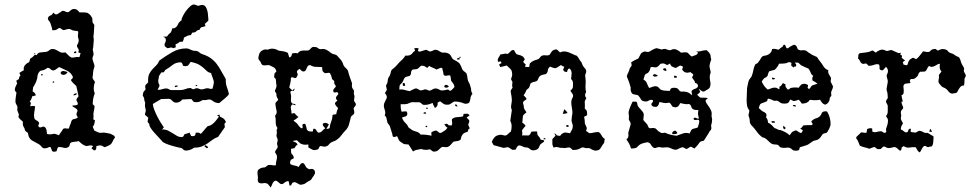

<svg xmlns="http://www.w3.org/2000/svg" viewBox="-20 -672 4336 853"><path d="M284 -618Q290 -623 296.5 -628Q303 -633 311 -632Q318 -632 323.5 -627.5Q329 -623 333 -617Q342 -617 350.5 -617Q359 -617 368 -615Q380 -609 386 -598Q391 -592 390.5 -585Q390 -578 392 -571Q394 -569 395.5 -566.5Q397 -564 399 -561Q398 -548 397.5 -535Q397 -522 395 -509Q397 -501 396.5 -492Q396 -483 395 -474Q395 -462 392 -452Q393 -445 395 -438Q397 -431 394 -424Q390 -417 391 -410.5Q392 -404 394.5 -397.5Q397 -391 399 -384Q401 -377 398 -370Q394 -360 393.5 -349Q393 -338 391 -327Q392 -322 395.5 -317.5Q399 -313 402 -308Q397 -296 396.5 -282.5Q396 -269 401 -257Q396 -245 394 -233Q392 -221 392 -209Q394 -207 396 -205Q398 -203 400 -201Q400 -192 398 -184Q396 -176 395 -167Q395 -160 395.5 -154.5Q396 -149 394 -142Q396 -141 398 -140Q400 -139 402 -137Q401 -129 399 -121.5Q397 -114 392 -109Q395 -100 399 -92Q407 -89 414 -85Q421 -81 429 -82Q440 -84 449.5 -82Q459 -80 470 -78Q475 -75 482 -72Q489 -69 491 -61Q484 -53 479.5 -42Q475 -31 464 -26Q454 -21 445 -18Q440 -20 434.5 -23.5Q429 -27 423 -26Q418 -25 415 -24.5Q412 -24 408 -23Q409 -18 407 -10.5Q405 -3 397 -4Q394 -6 392 -8.5Q390 -11 386 -13Q388 -16 390 -18.5Q392 -21 394 -23Q386 -27 379.5 -26Q373 -25 365 -23Q354 -25 345.5 -31.5Q337 -38 330 -45Q322 -43 314.5 -42.5Q307 -42 299 -40Q291 -38 290 -29.5Q289 -21 281 -17Q271 -13 261.5 -16Q252 -19 241 -19Q236 -17 234.5 -11Q233 -5 231 0Q226 2 219 2Q212 2 210 -5Q208 -9 206.5 -14.5Q205 -20 199 -19Q191 -14 180.5 -13Q170 -12 164 -21Q159 -28 151.5 -32Q144 -36 136.5 -40Q129 -44 121.5 -48.5Q114 -53 110 -61Q107 -66 106 -71.5Q105 -77 104 -82Q89 -89 89 -102Q79 -114 82 -131Q77 -136 72 -140Q67 -144 63 -150Q61 -154 63 -158Q65 -162 63 -166Q61 -171 58.5 -177Q56 -183 57 -189Q59 -197 55 -203.5Q51 -210 49 -216Q48 -226 49.5 -235.5Q51 -245 52 -254Q55 -260 50 -264.5Q45 -269 46 -276Q47 -283 50 -289Q53 -295 56 -301Q54 -310 52 -313Q59 -317 64 -321Q64 -330 71 -337Q69 -340 68 -343Q67 -346 66 -348Q71 -352 76 -354.5Q81 -357 86 -360Q83 -373 91 -382.5Q99 -392 110 -396Q111 -401 112 -404Q113 -407 114 -411Q126 -418 135 -429Q137 -428 139 -428Q141 -428 143 -427Q148 -438 159 -439Q170 -440 179 -441Q190 -441 198.5 -448.5Q207 -456 218 -454Q225 -453 232 -449Q239 -445 246 -441Q251 -438 258 -438Q265 -438 271 -439Q278 -432 284 -426Q290 -420 298 -416Q307 -416 315.5 -418Q324 -420 333 -418Q335 -423 335.5 -427Q336 -431 338 -436Q332 -437 327 -440Q332 -447 329 -453Q326 -459 322 -465Q321 -471 325 -476.5Q329 -482 329 -487Q331 -494 328.5 -500Q326 -506 326 -513Q326 -518 327 -523Q328 -528 327 -533Q319 -535 311 -535.5Q303 -536 297 -540Q289 -545 280 -542.5Q271 -540 263 -538Q256 -540 250.5 -545Q245 -550 238 -545Q233 -540 226 -538.5Q219 -537 212 -538Q212 -546 209 -553.5Q206 -561 204 -569Q202 -575 197 -580Q192 -585 193 -593Q197 -601 205 -603.5Q213 -606 216 -616Q220 -613 224.5 -609.5Q229 -606 236 -610Q241 -613 246.5 -616.5Q252 -620 257 -624Q265 -624 271 -620.5Q277 -617 284 -618ZM218 -359Q210 -359 205 -364.5Q200 -370 192 -371Q186 -367 180 -363.5Q174 -360 167 -359Q159 -359 153.5 -351.5Q148 -344 147 -337Q146 -322 140.5 -309Q135 -296 127 -284Q126 -279 126 -275Q126 -271 125 -266Q130 -263 134 -259Q138 -255 139 -248Q135 -247 131 -246Q127 -245 123 -244Q120 -230 112 -221Q118 -217 117 -211.5Q116 -206 114 -200Q120 -201 125.5 -201.5Q131 -202 136 -199Q135 -187 132.5 -174.5Q130 -162 132 -149Q134 -141 141.5 -137.5Q149 -134 153 -128Q155 -123 151.5 -118Q148 -113 153 -108Q158 -104 165 -107.5Q172 -111 178 -108Q185 -103 186.5 -94Q188 -85 189 -77Q196 -75 202 -75Q208 -75 216 -77Q222 -79 228.5 -76Q235 -73 242 -71Q246 -79 251 -85Q256 -91 260 -99Q266 -103 273 -101.5Q280 -100 286 -101Q288 -109 291.5 -117Q295 -125 297 -133Q300 -142 309 -143Q318 -144 326 -150Q324 -154 321.5 -158Q319 -162 320 -167Q321 -172 323.5 -177Q326 -182 321 -187Q316 -192 310.5 -194.5Q305 -197 300 -202Q306 -204 313.5 -204Q321 -204 326 -209Q326 -214 323.5 -218.5Q321 -223 319 -228Q321 -235 329 -244Q327 -256 324 -267.5Q321 -279 319 -290Q312 -296 306 -302Q300 -308 295 -316Q297 -320 300.5 -322.5Q304 -325 304 -330Q296 -349 278.5 -357.5Q261 -366 243 -374Q237 -371 231.5 -366Q226 -361 218 -359ZM310 -441Q312 -444 315.5 -444Q319 -444 319 -440Q319 -435 312.5 -435.5Q306 -436 310 -441ZM132 -435Q135 -437 136 -435.5Q137 -434 136 -432.5Q135 -431 134 -431Q133 -431 132 -435ZM249 -349Q254 -358 263 -356.5Q272 -355 280 -352Q278 -347 273.5 -343.5Q269 -340 264 -339.5Q259 -339 254.5 -341Q250 -343 249 -349ZM163 -342Q172 -345 169 -337Q160 -336 163 -342ZM215 -310Q223 -312 220 -305Q211 -303 215 -310ZM306 -248Q307 -254 311.5 -255.5Q316 -257 321 -258Q321 -251 316 -250Q311 -249 306 -248Z M808 -457Q816 -457 826.5 -451.5Q837 -446 849 -446Q858 -446 865 -439.5Q872 -433 880 -431Q902 -424 917 -413Q932 -402 943 -387.5Q954 -373 963 -356Q972 -339 983 -321V-314Q983 -298 988.5 -283.5Q994 -269 997 -254Q995 -250 989.5 -244.5Q984 -239 977.5 -233.5Q971 -228 964 -222.5Q957 -217 954 -214Q938 -214 927.5 -222Q917 -230 912 -230Q904 -230 897 -228Q890 -226 882 -228Q872 -223 867 -220.5Q862 -218 850 -218L841 -219L830 -232Q820 -232 810 -231Q800 -230 790 -230Q779 -216 763 -216Q752 -216 745 -224.5Q738 -233 730 -233L696 -232L659 -210Q660 -198 665.5 -184Q671 -170 678 -156Q685 -142 693 -129Q701 -116 708 -106L700 -97Q716 -97 727 -91.5Q738 -86 747.5 -80Q757 -74 766 -68.5Q775 -63 788 -63Q793 -63 795.5 -67.5Q798 -72 800 -76Q806 -77 811.5 -79Q817 -81 822 -83L829 -68L834 -67Q843 -67 846 -70Q849 -73 849 -82L856 -83Q866 -83 872 -77Q880 -85 887.5 -94.5Q895 -104 903 -112Q910 -112 917.5 -116.5Q925 -121 931.5 -127.5Q938 -134 943.5 -141.5Q949 -149 953 -154L944 -159L955 -163L957 -154Q968 -149 973.5 -145Q979 -141 984 -130L977 -122L979 -107L949 -64Q933 -58 922 -49.5Q911 -41 900 -33.5Q889 -26 875.5 -21Q862 -16 843 -16Q834 -10 825 -6.5Q816 -3 805 -3Q800 -3 795.5 -7Q791 -11 787 -14Q781 -15 768 -18Q755 -21 740.5 -25.5Q726 -30 714.5 -35Q703 -40 700 -45Q694 -52 684.5 -62Q675 -72 666 -82Q657 -92 650 -102.5Q643 -113 643 -122L637 -128Q635 -133 636.5 -138.5Q638 -144 639 -149L624 -162Q624 -167 625.5 -171.5Q627 -176 628 -181Q626 -190 624.5 -197.5Q623 -205 625 -215Q620 -227 620 -237L614 -248L617 -263L627 -275Q626 -279 625.5 -282Q625 -285 625 -289Q625 -294 630 -298Q635 -302 638 -306V-316Q638 -334 643.5 -344.5Q649 -355 656.5 -363.5Q664 -372 673 -380.5Q682 -389 688 -403Q714 -422 744 -439.5Q774 -457 808 -457ZM827 -397Q822 -390 818 -384Q814 -378 804 -378Q799 -378 793 -380Q792 -385 789.5 -390Q787 -395 781 -395Q761 -395 745.5 -382.5Q730 -370 714 -361L708 -351L696 -350Q694 -346 691.5 -342Q689 -338 686 -334Q686 -328 684.5 -322.5Q683 -317 683 -311Q683 -306 685 -301.5Q687 -297 689 -292Q687 -287 685 -282.5Q683 -278 680 -274L685 -273Q693 -273 701.5 -276Q710 -279 718 -279Q726 -279 730.5 -275.5Q735 -272 740 -272H783Q793 -272 804 -276.5Q815 -281 826 -281L839 -275Q843 -277 847 -278.5Q851 -280 855 -280Q860 -280 864.5 -277.5Q869 -275 875 -275Q882 -275 886 -276.5Q890 -278 893.5 -279Q897 -280 901.5 -280Q906 -280 916 -277L924 -278Q926 -286 928 -293.5Q930 -301 930 -309Q930 -310 928.5 -315.5Q927 -321 924.5 -327.5Q922 -334 920 -339.5Q918 -345 918 -347Q906 -350 899.5 -356Q893 -362 885 -369.5Q877 -377 864.5 -384.5Q852 -392 827 -397ZM888 -22 893 -27Q897 -25 900.5 -22.5Q904 -20 904 -15L898 -14ZM757 -285V-291L763 -292L771 -291Q770 -288 766 -286.5Q762 -285 759 -285ZM848 -292 853 -295 857 -294Q856 -291 851 -289ZM906 -582Q903 -577 898.5 -573.5Q894 -570 890 -566L893 -556Q882 -552 876.5 -551.5Q871 -551 866 -539Q857 -539 852 -533Q847 -527 834 -527L828 -516Q819 -516 812 -512.5Q805 -509 797 -505Q797 -500 795.5 -496Q794 -492 792 -487L778 -486Q769 -477 760 -476L761 -462L750 -458Q744 -461 741 -461Q738 -461 736 -460.5Q734 -460 731.5 -459Q729 -458 724 -458Q720 -460 715.5 -463.5Q711 -467 711 -472Q711 -478 714 -483Q717 -488 717 -494Q717 -500 713.5 -503.5Q710 -507 705 -510L713 -509L722 -510Q728 -520 739 -528Q741 -533 743 -537.5Q745 -542 746 -547L752 -546Q765 -550 770 -562.5Q775 -575 786 -581Q786 -588 792 -600Q798 -612 806.5 -623.5Q815 -635 824.5 -643.5Q834 -652 841 -652Q846 -652 851 -649.5Q856 -647 861 -646Q871 -650 878 -650Q888 -650 893.5 -642Q899 -634 901.5 -623Q904 -612 904.5 -600.5Q905 -589 906 -582Z M1353 -449Q1358 -454 1363.5 -459.5Q1369 -465 1377 -463Q1386 -464 1393 -458Q1400 -452 1409 -454Q1420 -456 1430.5 -450.5Q1441 -445 1449 -438Q1456 -432 1465.5 -430.5Q1475 -429 1481 -421Q1487 -414 1493.5 -407Q1500 -400 1504 -389Q1506 -379 1513.5 -372.5Q1521 -366 1526 -358Q1529 -344 1534 -330Q1539 -316 1544 -302Q1543 -294 1543.5 -287.5Q1544 -281 1549 -275Q1554 -270 1552.5 -263.5Q1551 -257 1553 -252Q1556 -245 1554.5 -238.5Q1553 -232 1553 -225Q1554 -221 1556.5 -218Q1559 -215 1561 -211Q1562 -205 1557.5 -200Q1553 -195 1551 -190Q1552 -184 1553.5 -178.5Q1555 -173 1553 -167Q1551 -163 1546 -160Q1541 -157 1539 -152Q1535 -138 1531.5 -123Q1528 -108 1519 -97Q1507 -85 1497 -71.5Q1487 -58 1473 -49Q1466 -45 1459.5 -43Q1453 -41 1447 -36Q1443 -33 1440 -28.5Q1437 -24 1431 -23Q1425 -19 1417.5 -21Q1410 -23 1402 -23Q1398 -19 1396 -13Q1394 -7 1386 -7Q1376 -3 1367 -7.5Q1358 -12 1350 -17V-30Q1344 -29 1337 -29Q1330 -29 1323 -31Q1315 -33 1310 -38.5Q1305 -44 1299 -49Q1294 -48 1289.5 -47.5Q1285 -47 1280 -45Q1286 -43 1292.5 -40Q1299 -37 1302 -30Q1292 -23 1289 -14Q1285 -13 1281.5 -12.5Q1278 -12 1273 -11Q1273 -6 1273 -0.5Q1273 5 1275 11Q1286 20 1285 31Q1282 33 1279 34.5Q1276 36 1272 38Q1270 43 1269 47.5Q1268 52 1270 57Q1278 62 1288.5 63.5Q1299 65 1307 70Q1310 64 1315 57.5Q1320 51 1328 53Q1333 57 1335.5 62.5Q1338 68 1342 73Q1346 76 1350.5 78.5Q1355 81 1361 79Q1367 77 1373 81Q1379 85 1379 92Q1381 97 1378 101.5Q1375 106 1373 110Q1368 116 1364.5 122.5Q1361 129 1353 132Q1345 136 1338 141.5Q1331 147 1321 148Q1315 150 1310.5 147.5Q1306 145 1301.5 142.5Q1297 140 1292.5 138Q1288 136 1282 139Q1278 140 1276.5 144Q1275 148 1273 152H1266Q1265 147 1264.5 143Q1264 139 1263 134Q1258 132 1254 133.5Q1250 135 1246.5 137.5Q1243 140 1239.5 143Q1236 146 1232 146Q1227 146 1224 143.5Q1221 141 1217.5 138Q1214 135 1210.5 132.5Q1207 130 1202 131Q1193 136 1190 145Q1187 154 1182 161Q1178 156 1175 151.5Q1172 147 1168 144Q1159 140 1149 142Q1139 144 1130 140Q1125 135 1125 129Q1125 123 1126 117Q1125 109 1124 100.5Q1123 92 1126 84Q1138 72 1153 72Q1159 72 1164 66.5Q1169 61 1175 61Q1183 60 1190.5 62Q1198 64 1206 62Q1205 56 1206.5 49Q1208 42 1209.5 35.5Q1211 29 1210.5 22.5Q1210 16 1205 10Q1201 5 1202.5 1Q1204 -3 1207 -7Q1210 -11 1212.5 -15Q1215 -19 1213 -24Q1211 -29 1211 -34Q1211 -39 1213 -44Q1215 -52 1211 -59.5Q1207 -67 1209 -75Q1211 -82 1209.5 -89Q1208 -96 1213 -103Q1204 -115 1205 -129.5Q1206 -144 1202 -158Q1212 -168 1208.5 -181Q1205 -194 1204 -206Q1202 -213 1206.5 -218Q1211 -223 1216 -228Q1214 -234 1211 -239Q1208 -244 1208 -251Q1209 -256 1206 -259.5Q1203 -263 1201 -268Q1204 -275 1207 -283Q1210 -291 1207 -300Q1206 -307 1206 -315Q1206 -323 1198 -328Q1198 -333 1198.5 -337Q1199 -341 1200 -346Q1202 -349 1205.5 -351.5Q1209 -354 1207 -358Q1204 -369 1194 -374Q1184 -379 1175 -383Q1166 -382 1155 -381.5Q1144 -381 1140 -391Q1138 -398 1132.5 -403.5Q1127 -409 1128 -417Q1129 -422 1130.5 -428.5Q1132 -435 1136 -440Q1141 -447 1150.5 -450.5Q1160 -454 1169 -451Q1181 -457 1194 -455.5Q1207 -454 1218 -447Q1229 -446 1239.5 -444Q1250 -442 1259 -437Q1261 -432 1262 -427Q1263 -422 1265 -417Q1272 -418 1274.5 -423.5Q1277 -429 1277 -434Q1289 -438 1303 -435Q1307 -442 1313 -444.5Q1319 -447 1326 -447.5Q1333 -448 1340 -447.5Q1347 -447 1353 -449ZM1338 -359Q1331 -352 1323.5 -355.5Q1316 -359 1312 -366Q1307 -364 1303.5 -361Q1300 -358 1299 -353Q1300 -350 1301 -346.5Q1302 -343 1303 -340Q1301 -336 1299 -331.5Q1297 -327 1293 -325Q1288 -325 1283.5 -327.5Q1279 -330 1274 -328Q1272 -325 1272 -321.5Q1272 -318 1272 -315Q1271 -307 1269 -299Q1267 -291 1265 -284Q1268 -280 1271.5 -277Q1275 -274 1279 -270L1288 -279Q1290 -273 1285 -272Q1285 -271 1285.5 -270Q1286 -269 1286 -268Q1282 -268 1277 -268.5Q1272 -269 1270 -263Q1271 -257 1272.5 -250.5Q1274 -244 1273 -238Q1273 -232 1272.5 -225.5Q1272 -219 1277 -214Q1280 -210 1286.5 -210.5Q1293 -211 1293 -204Q1289 -205 1285.5 -206.5Q1282 -208 1278 -208Q1270 -200 1272.5 -189Q1275 -178 1275 -168Q1280 -167 1284.5 -169Q1289 -171 1291 -166Q1295 -162 1298.5 -158.5Q1302 -155 1306 -152Q1301 -149 1296.5 -144.5Q1292 -140 1284 -138Q1287 -133 1291.5 -130Q1296 -127 1300 -123Q1304 -117 1308.5 -111.5Q1313 -106 1319 -102Q1323 -102 1324 -104Q1325 -106 1324.5 -109Q1324 -112 1323.5 -115Q1323 -118 1325 -120Q1329 -122 1336 -122Q1338 -116 1340 -110.5Q1342 -105 1343 -98Q1346 -90 1354.5 -88.5Q1363 -87 1370 -88Q1371 -92 1371 -95Q1371 -98 1373 -100Q1381 -101 1384.5 -94.5Q1388 -88 1393 -83Q1404 -82 1410.5 -89.5Q1417 -97 1425 -102Q1420 -107 1416 -112.5Q1412 -118 1416 -124Q1429 -130 1441 -119Q1439 -114 1435.5 -109Q1432 -104 1430 -99Q1434 -100 1439 -100.5Q1444 -101 1445 -106Q1446 -119 1451 -130.5Q1456 -142 1457 -155Q1456 -163 1462.5 -163Q1469 -163 1474 -165Q1475 -173 1477 -179Q1479 -185 1482 -192Q1478 -196 1474.5 -200Q1471 -204 1469 -209Q1467 -214 1471 -218Q1475 -222 1479 -225Q1477 -228 1474.5 -230.5Q1472 -233 1473 -238Q1473 -243 1478 -247.5Q1483 -252 1483 -257Q1480 -264 1474 -262Q1468 -260 1462 -262Q1461 -265 1461 -267.5Q1461 -270 1460 -272Q1463 -276 1465.5 -279.5Q1468 -283 1472 -287Q1472 -292 1468 -296Q1464 -300 1465 -305Q1466 -313 1460 -316.5Q1454 -320 1454 -327Q1452 -333 1450.5 -337.5Q1449 -342 1446 -347Q1440 -350 1431.5 -347.5Q1423 -345 1417 -352Q1412 -356 1412 -362.5Q1412 -369 1411 -374Q1397 -375 1383.5 -375Q1370 -375 1358 -383Q1348 -382 1345 -374.5Q1342 -367 1338 -359Z M1820 -457Q1830 -460 1840 -457Q1839 -455 1838.5 -452Q1838 -449 1836 -447Q1842 -441 1847 -443Q1854 -445 1860 -447Q1866 -449 1873 -451Q1878 -449 1881.5 -447Q1885 -445 1890 -443Q1896 -444 1901.5 -446.5Q1907 -449 1912 -451Q1922 -451 1929.5 -446Q1937 -441 1945 -438Q1953 -439 1960.5 -438Q1968 -437 1975 -433Q1982 -428 1985 -420.5Q1988 -413 1994 -408Q2002 -404 2008 -400.5Q2014 -397 2020 -392Q2025 -385 2028 -378.5Q2031 -372 2034 -364Q2036 -359 2042 -355Q2048 -351 2052 -347Q2056 -336 2057 -324.5Q2058 -313 2065 -302Q2068 -297 2069.5 -290Q2071 -283 2073 -277Q2072 -267 2079 -255Q2071 -246 2070 -235Q2069 -224 2064 -215Q2050 -208 2040 -213Q2021 -221 1999 -221Q1991 -218 1983.5 -212Q1976 -206 1967 -207Q1957 -206 1949.5 -211.5Q1942 -217 1935 -222Q1932 -220 1929.5 -219Q1927 -218 1924 -216Q1927 -200 1912 -192Q1910 -198 1906.5 -203.5Q1903 -209 1902 -215Q1894 -211 1885 -208.5Q1876 -206 1867 -206Q1859 -205 1853 -211.5Q1847 -218 1839 -218Q1828 -217 1818 -218Q1808 -219 1798 -214Q1789 -209 1779 -209Q1769 -209 1760 -209Q1760 -201 1760.5 -192Q1761 -183 1765 -175Q1770 -177 1775.5 -177Q1781 -177 1786 -177Q1794 -165 1785 -156Q1780 -154 1775.5 -153Q1771 -152 1766 -150Q1768 -142 1773.5 -134.5Q1779 -127 1785 -122Q1790 -117 1792.5 -110.5Q1795 -104 1802 -101Q1813 -91 1827 -88Q1841 -85 1849 -74Q1871 -75 1897 -69Q1897 -73 1896.5 -76.5Q1896 -80 1897 -85Q1902 -87 1907 -89.5Q1912 -92 1918 -92Q1923 -90 1928 -85Q1933 -80 1940 -82Q1948 -87 1955.5 -91.5Q1963 -96 1968 -105Q1961 -108 1954 -119Q1957 -121 1961 -122Q1965 -123 1969 -120Q1972 -115 1977 -115Q1982 -115 1987 -115Q1990 -123 1988.5 -129.5Q1987 -136 1988 -143Q1998 -151 2010 -151.5Q2022 -152 2033 -154Q2038 -154 2038 -158Q2038 -162 2040 -166Q2047 -167 2054 -167Q2061 -167 2066 -159Q2063 -157 2059.5 -154.5Q2056 -152 2053 -150Q2056 -146 2059.5 -143Q2063 -140 2065 -136Q2065 -131 2063.5 -127Q2062 -123 2060 -118Q2062 -113 2063.5 -109.5Q2065 -106 2067 -102Q2062 -99 2060.5 -95.5Q2059 -92 2058 -87Q2051 -85 2044.5 -82Q2038 -79 2034 -73Q2029 -66 2028 -57.5Q2027 -49 2018 -47Q2012 -45 2006 -44.5Q2000 -44 1994 -42Q1988 -36 1982.5 -29Q1977 -22 1969 -19Q1961 -17 1952.5 -19Q1944 -21 1938 -15Q1933 -10 1926.5 -4.5Q1920 1 1912 1Q1905 3 1900 -1.5Q1895 -6 1890 -9Q1872 -3 1851 -10Q1842 -8 1832.5 -6.5Q1823 -5 1815 1Q1810 -7 1805 -15Q1800 -23 1795 -30Q1789 -31 1784 -31Q1779 -31 1774 -32Q1768 -37 1761.5 -40.5Q1755 -44 1752 -50Q1750 -55 1748 -59Q1746 -63 1744 -67Q1739 -66 1735.5 -64Q1732 -62 1728 -64Q1724 -66 1724 -69.5Q1724 -73 1723 -76Q1721 -84 1718.5 -90.5Q1716 -97 1714 -105Q1713 -112 1708.5 -117Q1704 -122 1701 -128Q1699 -136 1697.5 -145Q1696 -154 1689 -159Q1693 -169 1691 -178Q1689 -187 1686 -195Q1684 -206 1688 -215.5Q1692 -225 1697 -234Q1700 -240 1697.5 -246.5Q1695 -253 1690 -258Q1693 -263 1695 -266.5Q1697 -270 1699 -274Q1697 -279 1696.5 -283.5Q1696 -288 1695 -293Q1702 -302 1702.5 -313.5Q1703 -325 1711 -335Q1715 -343 1716.5 -352.5Q1718 -362 1727 -367Q1738 -376 1747 -387Q1756 -398 1767 -407Q1776 -416 1781 -425Q1800 -423 1810 -433Q1816 -442 1824 -446Q1822 -454 1820 -457ZM1834 -366Q1829 -364 1823 -364Q1817 -364 1812 -362Q1806 -356 1806 -348Q1806 -340 1800 -335Q1795 -333 1789.5 -332Q1784 -331 1779 -328Q1774 -321 1771 -313Q1768 -305 1762 -300Q1756 -296 1755 -289Q1754 -282 1754 -274Q1766 -276 1777.5 -272.5Q1789 -269 1800 -267Q1807 -270 1813 -273.5Q1819 -277 1826 -279Q1831 -280 1836 -276.5Q1841 -273 1846 -271Q1852 -270 1857 -271.5Q1862 -273 1867 -275Q1873 -275 1877.5 -273Q1882 -271 1887 -269Q1895 -270 1901 -274.5Q1907 -279 1915 -279Q1923 -279 1928.5 -275.5Q1934 -272 1941 -270Q1948 -270 1954 -271Q1960 -272 1967 -274Q1972 -275 1975.5 -271Q1979 -267 1984 -270Q1991 -276 1999 -285Q1999 -293 1994 -300Q1989 -307 1984 -314Q1983 -319 1982.5 -325.5Q1982 -332 1980 -337Q1973 -338 1965 -336Q1957 -334 1951 -339Q1950 -345 1949 -351Q1948 -357 1946 -363Q1947 -367 1944 -369Q1941 -371 1938 -371Q1933 -369 1928.5 -367Q1924 -365 1919 -363Q1911 -368 1903 -371Q1895 -374 1887 -379Q1882 -375 1878 -370Q1872 -375 1865.5 -378Q1859 -381 1852 -380Q1847 -378 1843 -373Q1839 -368 1834 -366ZM2021 -419Q2024 -421 2025.5 -419.5Q2027 -418 2026 -415Q2020 -413 2021 -419ZM2016 -414Q2019 -416 2021.5 -413Q2024 -410 2021 -408Q2017 -407 2011 -408Q2008 -410 2011 -412Q2014 -414 2016 -414ZM1771 -303Q1777 -304 1778.5 -300Q1780 -296 1780 -291Q1778 -291 1775.5 -290.5Q1773 -290 1771 -290Q1770 -294 1769 -297.5Q1768 -301 1771 -303ZM1954 -285Q1953 -290 1955.5 -292.5Q1958 -295 1961.5 -295Q1965 -295 1968.5 -293Q1972 -291 1974 -287Q1965 -279 1954 -285ZM2003 -209Q2012 -207 2012 -198Q2006 -200 2002 -202Q2002 -204 2002.5 -205.5Q2003 -207 2003 -209ZM1874 -194Q1881 -195 1880 -188Q1872 -186 1874 -194ZM1863 -173H1872Q1872 -171 1872.5 -170Q1873 -169 1873 -167H1861Q1863 -169 1863 -173ZM1871 -112Q1873 -114 1876.5 -112.5Q1880 -111 1878 -108Q1876 -106 1872.5 -107.5Q1869 -109 1871 -112Z M2444 -451Q2452 -455 2457.5 -449Q2463 -443 2468 -439Q2478 -444 2487.5 -443.5Q2497 -443 2506.5 -439.5Q2516 -436 2525 -431.5Q2534 -427 2543 -424Q2549 -417 2553 -409.5Q2557 -402 2563 -396Q2566 -387 2570 -379.5Q2574 -372 2581 -366Q2587 -356 2582.5 -346.5Q2578 -337 2581 -326Q2583 -310 2581.5 -294.5Q2580 -279 2584 -263Q2574 -248 2585 -236Q2582 -231 2579.5 -226Q2577 -221 2578 -215Q2579 -202 2578 -189Q2586 -184 2587.5 -176Q2589 -168 2588 -160Q2585 -158 2581.5 -156.5Q2578 -155 2575 -153Q2576 -147 2577 -142Q2578 -137 2578 -132Q2577 -124 2581 -117Q2585 -110 2587 -103Q2586 -100 2585.5 -96.5Q2585 -93 2584 -90Q2588 -88 2591.5 -85Q2595 -82 2600 -80Q2610 -81 2620 -83.5Q2630 -86 2641 -85Q2649 -78 2653.5 -69Q2658 -60 2667 -55Q2665 -49 2665 -43Q2665 -37 2660 -32Q2655 -26 2651.5 -19Q2648 -12 2641 -6Q2636 -4 2630 -3Q2624 -2 2619 -4Q2611 -6 2605 -10.5Q2599 -15 2590 -14Q2582 -13 2575 -16Q2568 -19 2560 -14Q2543 -4 2524 -6Q2521 -9 2518 -11.5Q2515 -14 2513 -16Q2505 -18 2497 -15.5Q2489 -13 2481 -15Q2470 -14 2460 -17.5Q2450 -21 2440 -16Q2434 -25 2434 -34.5Q2434 -44 2434 -54Q2438 -58 2441 -61.5Q2444 -65 2448 -69Q2446 -72 2445 -74.5Q2444 -77 2443 -80Q2448 -78 2451.5 -73.5Q2455 -69 2462 -69Q2469 -67 2471.5 -72Q2474 -77 2479 -79Q2487 -84 2495.5 -83Q2504 -82 2513 -80Q2515 -87 2519 -92Q2523 -97 2524 -105Q2526 -113 2523.5 -120Q2521 -127 2519 -135Q2520 -140 2520 -146Q2520 -152 2521 -157Q2524 -167 2523 -177Q2522 -187 2520 -197.5Q2518 -208 2518 -218Q2518 -228 2523 -237Q2529 -246 2524 -254Q2519 -262 2514 -269Q2522 -275 2525 -283Q2526 -294 2525.5 -304Q2525 -314 2517 -321Q2519 -333 2519.5 -346Q2520 -359 2510 -368Q2508 -367 2506.5 -366.5Q2505 -366 2504 -365Q2501 -361 2499 -352Q2496 -353 2492 -353Q2488 -353 2485 -357Q2481 -361 2483 -365.5Q2485 -370 2487 -375Q2479 -378 2472 -383Q2466 -379 2460.5 -375.5Q2455 -372 2449 -369Q2442 -369 2435.5 -371.5Q2429 -374 2424 -376Q2415 -370 2414 -359.5Q2413 -349 2405 -343Q2399 -341 2392 -340Q2385 -339 2380 -335Q2375 -332 2373 -326Q2371 -320 2368 -315Q2363 -310 2356 -309Q2349 -308 2343 -305Q2337 -303 2336 -298.5Q2335 -294 2333 -289Q2331 -281 2324.5 -277Q2318 -273 2316 -265Q2312 -255 2306 -249Q2310 -244 2314.5 -240Q2319 -236 2319 -231Q2315 -228 2310.5 -225Q2306 -222 2304 -218Q2303 -213 2305 -208.5Q2307 -204 2307 -199Q2307 -191 2311 -185Q2315 -179 2319 -173Q2315 -169 2310 -165.5Q2305 -162 2303 -156Q2302 -150 2302 -143Q2302 -136 2300 -128Q2304 -125 2308 -121.5Q2312 -118 2315 -113Q2310 -108 2306.5 -103Q2303 -98 2299 -93Q2300 -88 2300.5 -81.5Q2301 -75 2299 -70Q2306 -71 2313 -70.5Q2320 -70 2328 -70Q2333 -72 2336 -77Q2339 -82 2341 -87Q2348 -88 2353.5 -88Q2359 -88 2366 -88Q2367 -83 2367 -78Q2367 -73 2371 -69Q2379 -61 2382 -52Q2386 -50 2392.5 -49.5Q2399 -49 2397 -43Q2394 -40 2390 -37.5Q2386 -35 2382 -32Q2378 -27 2376 -21Q2374 -15 2369 -10Q2362 -5 2352 -4Q2342 -3 2334 -10Q2327 -17 2318 -17Q2310 -17 2303.5 -20.5Q2297 -24 2289 -26Q2281 -26 2277 -19Q2273 -12 2270 -7Q2266 -7 2262 -6.5Q2258 -6 2255 -7Q2251 -9 2247.5 -12Q2244 -15 2240 -17Q2235 -19 2228.5 -17Q2222 -15 2217 -15Q2208 -17 2199 -20Q2190 -23 2181 -25Q2174 -25 2170.5 -31Q2167 -37 2165 -42Q2169 -53 2176.5 -61.5Q2184 -70 2196 -72Q2206 -75 2217 -71Q2228 -67 2236 -76Q2239 -79 2242.5 -82Q2246 -85 2250 -88Q2253 -100 2253 -112Q2253 -124 2247 -135Q2249 -147 2250.5 -159Q2252 -171 2254 -183Q2249 -194 2251 -204Q2253 -214 2254 -224Q2254 -234 2252.5 -244Q2251 -254 2249 -264Q2248 -269 2251 -273.5Q2254 -278 2257 -282Q2254 -291 2256 -302Q2258 -309 2253.5 -314Q2249 -319 2252 -326Q2256 -334 2255.5 -343Q2255 -352 2252 -360Q2248 -366 2242 -371Q2236 -376 2232 -381Q2224 -379 2217 -377.5Q2210 -376 2203 -374Q2201 -377 2200 -379.5Q2199 -382 2197 -385Q2203 -389 2208 -392Q2206 -396 2206 -399Q2201 -399 2193 -397Q2189 -407 2194.5 -415Q2200 -423 2204 -431Q2210 -430 2217 -432.5Q2224 -435 2231 -433Q2236 -432 2239.5 -435Q2243 -438 2246.5 -442Q2250 -446 2254 -448.5Q2258 -451 2264 -449Q2266 -444 2268.5 -440Q2271 -436 2275 -431Q2280 -429 2286 -428Q2292 -427 2297 -424Q2300 -421 2304 -421Q2307 -414 2312 -409Q2306 -401 2304 -397Q2306 -394 2309.5 -391Q2313 -388 2316 -385Q2314 -382 2312 -376Q2316 -375 2319.5 -374.5Q2323 -374 2328 -374Q2333 -376 2332.5 -382.5Q2332 -389 2336 -392Q2342 -398 2349.5 -401.5Q2357 -405 2365 -407Q2374 -409 2379 -416.5Q2384 -424 2392 -426Q2399 -427 2406.5 -426Q2414 -425 2421 -428Q2426 -435 2430.5 -442Q2435 -449 2444 -451ZM2480 -166Q2482 -171 2483.5 -176.5Q2485 -182 2487 -187Q2491 -183 2495 -179Q2499 -175 2501 -170Q2496 -168 2491 -167Q2486 -166 2480 -166ZM2496 -115Q2498 -117 2502 -116.5Q2506 -116 2507 -112Q2506 -107 2499.5 -108.5Q2493 -110 2496 -115ZM2396 -60Q2399 -59 2401 -57.5Q2403 -56 2405 -54Q2402 -53 2395 -53Q2396 -55 2396 -60Z M2869 -445Q2875 -449 2882 -452.5Q2889 -456 2896 -458Q2902 -457 2907.5 -455.5Q2913 -454 2919 -452Q2923 -453 2926.5 -454Q2930 -455 2935 -455Q2942 -453 2949.5 -450Q2957 -447 2965 -452Q2977 -456 2987.5 -450.5Q2998 -445 3006 -438Q3014 -439 3020.5 -439.5Q3027 -440 3035 -438Q3040 -433 3044 -428.5Q3048 -424 3053 -421Q3061 -424 3070 -427Q3079 -430 3081 -439Q3078 -441 3072 -444Q3084 -442 3095.5 -445.5Q3107 -449 3120 -449Q3125 -444 3129 -439.5Q3133 -435 3136 -429Q3137 -424 3137.5 -418.5Q3138 -413 3140 -408Q3137 -400 3135 -393.5Q3133 -387 3132 -379Q3133 -369 3136 -359Q3139 -349 3134 -340Q3132 -325 3135.5 -309.5Q3139 -294 3132 -281Q3127 -276 3120 -272.5Q3113 -269 3107 -265Q3100 -265 3095 -269.5Q3090 -274 3084 -278Q3086 -274 3087.5 -271Q3089 -268 3091 -264Q3087 -259 3084 -256.5Q3081 -254 3077 -251Q3081 -248 3084.5 -244Q3088 -240 3093 -238Q3101 -238 3109 -238Q3117 -238 3125 -236Q3122 -233 3118 -230Q3114 -227 3115 -222Q3117 -215 3122 -208.5Q3127 -202 3131.5 -195Q3136 -188 3139 -181Q3142 -174 3142 -166Q3140 -157 3142.5 -149Q3145 -141 3143 -133Q3143 -126 3140.5 -120Q3138 -114 3140 -107Q3142 -99 3136.5 -93Q3131 -87 3128 -80L3107 -47Q3101 -46 3096 -44.5Q3091 -43 3087 -38Q3082 -30 3076.5 -24Q3071 -18 3065 -12Q3061 -14 3056.5 -17Q3052 -20 3047 -20Q3042 -17 3038.5 -14.5Q3035 -12 3031 -10Q3026 -11 3022.5 -13.5Q3019 -16 3014 -18Q3006 -17 2999.5 -13.5Q2993 -10 2986 -7Q2977 -6 2970 -9Q2963 -12 2956 -15Q2945 -19 2934 -17Q2923 -15 2912 -18Q2906 -20 2899.5 -17Q2893 -14 2887 -14Q2877 -19 2872 -29Q2867 -39 2855 -40Q2847 -38 2840 -36.5Q2833 -35 2825 -31Q2820 -28 2816 -24Q2812 -20 2808 -16Q2799 -12 2785 -12Q2782 -14 2781.5 -18Q2781 -22 2779 -25Q2776 -33 2771.5 -39.5Q2767 -46 2763 -53Q2770 -58 2771.5 -65.5Q2773 -73 2771 -81Q2774 -91 2776.5 -100.5Q2779 -110 2782 -120Q2782 -128 2777 -134.5Q2772 -141 2774 -149Q2775 -156 2773.5 -162.5Q2772 -169 2773 -176Q2776 -188 2780.5 -198.5Q2785 -209 2790 -220Q2795 -221 2803 -220.5Q2811 -220 2811 -212Q2812 -201 2819.5 -193.5Q2827 -186 2833 -178Q2841 -170 2840 -159.5Q2839 -149 2838 -139Q2844 -131 2850.5 -125Q2857 -119 2860 -109Q2863 -101 2871 -102.5Q2879 -104 2886 -103Q2894 -102 2899 -95Q2904 -88 2912 -85Q2919 -79 2927 -81.5Q2935 -84 2942 -79Q2953 -75 2964 -72.5Q2975 -70 2986 -69Q3000 -74 3014 -79Q3028 -84 3044 -79Q3046 -84 3048.5 -89Q3051 -94 3055 -98Q3062 -101 3068 -102Q3074 -103 3080 -106Q3082 -114 3085 -122.5Q3088 -131 3085 -139Q3080 -141 3071.5 -139Q3063 -137 3061 -145Q3065 -152 3072 -148Q3079 -144 3085 -145Q3084 -150 3083 -155Q3082 -160 3081 -165Q3081 -170 3081.5 -174Q3082 -178 3083 -183Q3077 -183 3070 -183.5Q3063 -184 3057 -188Q3052 -193 3050 -200.5Q3048 -208 3040 -210Q3031 -208 3021.5 -210Q3012 -212 3002 -214Q2999 -209 2996.5 -204Q2994 -199 2988 -197Q2983 -194 2978 -195.5Q2973 -197 2968 -198Q2964 -203 2959.5 -210.5Q2955 -218 2947 -215Q2937 -213 2928 -215Q2919 -217 2910 -219Q2908 -212 2905.5 -206Q2903 -200 2895 -197Q2890 -197 2884.5 -198Q2879 -199 2875 -204Q2872 -211 2878 -216.5Q2884 -222 2879 -228Q2870 -230 2861 -224.5Q2852 -219 2842 -222Q2832 -223 2827.5 -231Q2823 -239 2817 -246Q2815 -249 2811 -250Q2807 -251 2803 -251.5Q2799 -252 2795 -253Q2791 -254 2788 -257Q2780 -267 2782 -283Q2779 -295 2775 -306.5Q2771 -318 2766 -329Q2764 -333 2765.5 -336Q2767 -339 2768 -344Q2773 -351 2775 -359.5Q2777 -368 2782 -375Q2787 -379 2786 -384.5Q2785 -390 2784 -395Q2790 -399 2796 -402.5Q2802 -406 2809 -409Q2815 -410 2817.5 -414.5Q2820 -419 2822.5 -424.5Q2825 -430 2827.5 -434Q2830 -438 2836 -440Q2843 -445 2852 -442Q2861 -439 2869 -445ZM2904 -378Q2897 -371 2888 -373Q2879 -375 2871 -374Q2869 -368 2867.5 -362.5Q2866 -357 2862 -352Q2859 -347 2852.5 -345Q2846 -343 2844 -336Q2842 -331 2841 -327Q2840 -323 2839 -318Q2850 -313 2854 -302Q2858 -291 2864 -281Q2871 -283 2878 -286Q2885 -289 2893 -289Q2903 -288 2908.5 -280.5Q2914 -273 2923 -271Q2931 -269 2939 -269Q2947 -269 2955 -268Q2957 -271 2958.5 -275Q2960 -279 2965 -281Q2973 -283 2982.5 -281.5Q2992 -280 2997 -271Q3002 -264 3010.5 -265Q3019 -266 3027 -264Q3035 -263 3042 -258.5Q3049 -254 3055 -249Q3055 -254 3053 -260Q3051 -266 3055 -271Q3062 -276 3070 -278.5Q3078 -281 3081 -289Q3082 -300 3068 -304Q3067 -310 3064 -314.5Q3061 -319 3057 -324Q3053 -328 3057 -333Q3061 -338 3059 -343Q3051 -347 3047 -352Q3038 -348 3028.5 -349.5Q3019 -351 3014 -359Q3009 -362 3011.5 -366.5Q3014 -371 3014 -376Q3012 -377 3008.5 -378.5Q3005 -380 3002 -381Q2997 -379 2992.5 -376Q2988 -373 2983 -370Q2974 -372 2966.5 -376Q2959 -380 2957 -390Q2954 -388 2951 -386.5Q2948 -385 2944 -383Q2939 -385 2934 -388Q2929 -391 2922 -390Q2915 -390 2911.5 -385.5Q2908 -381 2904 -378ZM2926 -363Q2926 -368 2931 -368.5Q2936 -369 2939 -367Q2940 -365 2940 -362Q2940 -359 2941 -357Q2930 -357 2926 -363ZM2880 -337Q2885 -344 2891.5 -342Q2898 -340 2903 -335Q2897 -332 2891 -331.5Q2885 -331 2880 -337ZM2977 -336Q2983 -336 2988 -331Q2987 -326 2983 -326.5Q2979 -327 2975 -327Q2975 -329 2974.5 -331.5Q2974 -334 2977 -336ZM2967 -76Q2965 -83 2970 -87.5Q2975 -92 2982 -91Q2984 -89 2987.5 -84.5Q2991 -80 2986 -78Q2981 -76 2976.5 -76Q2972 -76 2967 -76Z M3455 -463Q3458 -466 3460 -470.5Q3462 -475 3468 -472Q3470 -469 3471 -465Q3472 -461 3475 -458Q3480 -456 3483.5 -459.5Q3487 -463 3491 -465Q3497 -468 3503 -471.5Q3509 -475 3515 -470Q3520 -467 3521.5 -460Q3523 -453 3528 -451Q3535 -447 3542.5 -448.5Q3550 -450 3557 -448Q3563 -447 3566.5 -443Q3570 -439 3575 -437Q3582 -432 3588 -428.5Q3594 -425 3602 -422Q3610 -420 3613.5 -413Q3617 -406 3622 -401Q3631 -390 3638.5 -377.5Q3646 -365 3660 -360Q3658 -349 3663 -341.5Q3668 -334 3672 -326Q3672 -322 3671.5 -318.5Q3671 -315 3670 -310Q3672 -305 3675.5 -299Q3679 -293 3681 -288Q3680 -279 3675.5 -270.5Q3671 -262 3673 -253Q3675 -247 3670.5 -243Q3666 -239 3666 -233Q3666 -225 3660.5 -217.5Q3655 -210 3647 -207Q3638 -209 3632.5 -215.5Q3627 -222 3623 -229Q3606 -225 3584 -228Q3579 -230 3576 -226.5Q3573 -223 3571 -220Q3558 -211 3542 -212Q3539 -216 3536 -220.5Q3533 -225 3528 -229Q3523 -227 3517 -225Q3511 -223 3506 -223Q3502 -225 3498.5 -226.5Q3495 -228 3491 -230Q3488 -225 3485.5 -220Q3483 -215 3477 -213Q3467 -211 3458 -212Q3449 -213 3441 -220Q3434 -226 3426 -224.5Q3418 -223 3411 -228Q3402 -232 3392 -234Q3390 -231 3389.5 -228Q3389 -225 3387 -222Q3380 -219 3373.5 -216.5Q3367 -214 3361 -212Q3356 -209 3354.5 -203Q3353 -197 3351 -192Q3357 -186 3363 -181Q3369 -176 3377 -173Q3390 -165 3383 -151Q3388 -146 3390 -139.5Q3392 -133 3392 -127Q3402 -123 3408 -116.5Q3414 -110 3421 -103Q3428 -101 3434 -97.5Q3440 -94 3448 -94Q3459 -90 3469.5 -84.5Q3480 -79 3488 -71Q3492 -77 3496.5 -82.5Q3501 -88 3508 -90Q3516 -95 3522 -90Q3528 -85 3535 -82Q3540 -80 3542.5 -84.5Q3545 -89 3547 -93Q3540 -97 3535 -101Q3540 -103 3543 -107Q3546 -111 3549 -115Q3557 -116 3566 -116Q3575 -116 3585 -116Q3587 -118 3591 -120Q3589 -124 3587.5 -126.5Q3586 -129 3584 -132Q3593 -143 3607.5 -147Q3622 -151 3629 -165Q3631 -174 3639.5 -176.5Q3648 -179 3655 -176Q3671 -148 3670 -118Q3668 -109 3664.5 -101.5Q3661 -94 3656 -86Q3653 -81 3646.5 -80.5Q3640 -80 3635 -76Q3630 -69 3625.5 -62.5Q3621 -56 3614 -52Q3607 -49 3599 -47.5Q3591 -46 3586 -41Q3581 -38 3576 -34Q3571 -30 3566 -28Q3558 -25 3549.5 -22.5Q3541 -20 3534 -18Q3532 -15 3531.5 -10.5Q3531 -6 3527 -4Q3520 -2 3512 -2.5Q3504 -3 3499 -8Q3489 -18 3476.5 -16Q3464 -14 3452 -16Q3447 -17 3443.5 -20.5Q3440 -24 3437 -28Q3431 -30 3424.5 -30Q3418 -30 3411 -32Q3405 -35 3400 -39.5Q3395 -44 3390 -49Q3385 -54 3379.5 -57.5Q3374 -61 3367 -62Q3352 -73 3341.5 -88Q3331 -103 3318 -116Q3311 -124 3311 -133.5Q3311 -143 3308 -151Q3304 -159 3306.5 -166.5Q3309 -174 3309 -182Q3301 -191 3299 -203Q3297 -215 3297 -227Q3298 -241 3298 -254Q3298 -267 3299 -281Q3301 -289 3302 -295.5Q3303 -302 3305 -309Q3307 -318 3313 -324Q3319 -330 3321 -338Q3325 -349 3327 -360.5Q3329 -372 3334 -383Q3336 -388 3341.5 -389.5Q3347 -391 3349 -396Q3356 -404 3361 -414Q3366 -424 3379 -425Q3390 -426 3399.5 -434Q3409 -442 3410 -454Q3418 -456 3424.5 -454.5Q3431 -453 3439 -451Q3443 -454 3446.5 -457.5Q3450 -461 3455 -463ZM3475 -392Q3467 -390 3458.5 -389.5Q3450 -389 3441 -389Q3435 -374 3422 -362Q3415 -360 3409 -358.5Q3403 -357 3397 -355Q3393 -348 3391.5 -340Q3390 -332 3382 -328Q3376 -326 3372 -321Q3368 -316 3364 -310Q3369 -299 3375 -290.5Q3381 -282 3391 -274Q3400 -277 3409 -280.5Q3418 -284 3429 -282Q3432 -280 3435.5 -278.5Q3439 -277 3442 -275Q3443 -278 3443 -287Q3449 -289 3452 -293.5Q3455 -298 3458 -303Q3461 -301 3464.5 -299.5Q3468 -298 3470 -297Q3468 -290 3471.5 -284.5Q3475 -279 3480 -274Q3485 -274 3488.5 -278Q3492 -282 3497 -282Q3514 -285 3528 -282Q3532 -287 3534.5 -290.5Q3537 -294 3541 -297Q3555 -304 3570 -294Q3570 -290 3568.5 -285.5Q3567 -281 3571 -278Q3579 -276 3581 -284Q3585 -292 3594.5 -294.5Q3604 -297 3612 -300Q3600 -310 3590 -314Q3586 -325 3593 -335Q3585 -340 3581.5 -349.5Q3578 -359 3572 -367Q3565 -370 3558 -373Q3551 -376 3543 -380Q3538 -382 3534 -386.5Q3530 -391 3525 -394H3511Q3513 -392 3514.5 -389Q3516 -386 3518 -384Q3517 -382 3516.5 -380Q3516 -378 3515 -376Q3506 -378 3507 -371Q3505 -374 3500 -376.5Q3495 -379 3495 -384Q3496 -386 3496 -388.5Q3496 -391 3496 -393Q3485 -399 3475 -392ZM3410 -327Q3413 -326 3416.5 -326Q3420 -326 3423 -325Q3422 -319 3415 -319Q3408 -319 3410 -327ZM3502 -205Q3506 -206 3511 -205.5Q3516 -205 3516 -199Q3511 -199 3507.5 -199.5Q3504 -200 3502 -205ZM3407 -131Q3409 -135 3413 -134Q3417 -133 3422 -133V-126Q3417 -127 3413 -126.5Q3409 -126 3407 -131ZM3461 -113Q3464 -111 3466.5 -108Q3469 -105 3471 -103Q3467 -99 3464 -97Q3461 -100 3459.5 -104.5Q3458 -109 3461 -113Z M4109 -442Q4114 -447 4118.5 -450.5Q4123 -454 4130 -454Q4137 -456 4141.5 -450.5Q4146 -445 4153 -450Q4169 -459 4188 -449Q4191 -444 4194.5 -441Q4198 -438 4204 -436Q4214 -434 4221 -428Q4228 -422 4238 -419Q4242 -417 4243.5 -412.5Q4245 -408 4247 -405Q4249 -395 4253.5 -386.5Q4258 -378 4263 -370Q4264 -365 4262.5 -361.5Q4261 -358 4263 -353Q4265 -348 4267.5 -344.5Q4270 -341 4271 -336Q4270 -331 4267 -326.5Q4264 -322 4265 -316Q4265 -310 4264.5 -304Q4264 -298 4263 -292Q4252 -293 4245.5 -284.5Q4239 -276 4235 -268Q4233 -260 4225 -258.5Q4217 -257 4209 -256Q4198 -259 4192 -268Q4186 -277 4175 -282Q4167 -284 4161.5 -290.5Q4156 -297 4151 -303Q4148 -311 4150.5 -320Q4153 -329 4151 -339Q4154 -343 4157 -346.5Q4160 -350 4163 -355Q4156 -361 4155 -370.5Q4154 -380 4156 -389Q4147 -388 4140 -383Q4133 -378 4125 -376Q4120 -374 4115.5 -375.5Q4111 -377 4107 -379Q4101 -372 4096.5 -362Q4092 -352 4081 -354Q4077 -353 4071.5 -353.5Q4066 -354 4064 -349Q4061 -346 4060 -342.5Q4059 -339 4057 -335Q4052 -329 4045.5 -324.5Q4039 -320 4031 -321Q4026 -322 4023.5 -317Q4021 -312 4023 -308Q4031 -302 4011 -301.5Q3991 -301 3994 -283Q3996 -267 3994.5 -259Q3993 -251 3985 -249Q3988 -231 3990 -225Q3992 -219 3985 -220Q3985 -214 3987.5 -208Q3990 -202 3992 -197Q3994 -191 3989.5 -187Q3985 -183 3983 -178Q3981 -171 3983 -165Q3985 -159 3983 -153Q3981 -144 3984.5 -137.5Q3988 -131 3992 -124Q3982 -111 3982 -97Q3990 -94 3996.5 -88Q4003 -82 4012 -85Q4014 -90 4016.5 -95.5Q4019 -101 4027 -100Q4026 -97 4026 -93Q4026 -89 4026 -86Q4031 -85 4037 -84Q4043 -83 4048 -83Q4053 -85 4056.5 -87.5Q4060 -90 4065 -91Q4074 -90 4082 -85Q4090 -80 4099 -82Q4106 -80 4111 -76Q4116 -72 4123 -69Q4128 -67 4127.5 -62.5Q4127 -58 4127 -54Q4126 -46 4126 -39.5Q4126 -33 4122 -25Q4120 -21 4115.5 -21Q4111 -21 4107 -19Q4101 -17 4096 -21Q4091 -25 4085 -23Q4079 -18 4075.5 -10.5Q4072 -3 4067 5Q4059 2 4055.5 -5Q4052 -12 4048 -18Q4034 -19 4020.5 -16.5Q4007 -14 3995 -23Q3993 -21 3990.5 -20Q3988 -19 3986 -17Q3986 -12 3984 -7Q3982 -2 3977 -3Q3971 -8 3966 -13Q3961 -18 3953 -19Q3943 -16 3932.5 -14.5Q3922 -13 3914 -19Q3908 -23 3902.5 -19Q3897 -15 3893 -10Q3889 -10 3885.5 -9.5Q3882 -9 3877 -10Q3874 -12 3871 -15Q3868 -18 3864 -19Q3859 -17 3853.5 -15.5Q3848 -14 3843 -11Q3832 -15 3821 -17.5Q3810 -20 3800 -25Q3796 -33 3793 -42Q3790 -51 3784 -57Q3783 -63 3787 -66Q3791 -69 3794 -73Q3798 -75 3801 -79.5Q3804 -84 3809 -84Q3821 -81 3829 -82Q3832 -89 3832 -98Q3844 -105 3855 -101Q3855 -98 3855 -94.5Q3855 -91 3856 -87Q3866 -83 3875.5 -86Q3885 -89 3896 -89Q3900 -87 3903.5 -84Q3907 -81 3912 -82Q3919 -84 3917 -91.5Q3915 -99 3918 -104Q3921 -112 3923 -120Q3925 -128 3925 -137Q3925 -143 3922 -147Q3919 -151 3916 -156Q3924 -165 3924 -176Q3924 -187 3924 -198Q3925 -203 3922 -207.5Q3919 -212 3917 -217Q3915 -225 3920 -230Q3925 -235 3924 -243Q3923 -248 3923 -254Q3923 -260 3921 -265Q3918 -272 3919 -279Q3920 -286 3921.5 -293Q3923 -300 3924 -307.5Q3925 -315 3922 -322Q3921 -327 3919.5 -332Q3918 -337 3921 -342Q3931 -361 3916 -375Q3911 -370 3906 -363.5Q3901 -357 3893 -361Q3887 -363 3887.5 -369Q3888 -375 3887 -380Q3887 -385 3883.5 -386Q3880 -387 3876 -387Q3868 -386 3860 -383Q3852 -380 3844 -380Q3839 -378 3836 -382.5Q3833 -387 3828 -390Q3823 -390 3818.5 -388.5Q3814 -387 3809 -390Q3803 -394 3800.5 -401Q3798 -408 3792 -412Q3793 -419 3793.5 -426.5Q3794 -434 3802 -436Q3814 -438 3826.5 -439Q3839 -440 3850 -445Q3855 -450 3860.5 -445.5Q3866 -441 3871 -438Q3879 -446 3890.5 -450Q3902 -454 3913 -448Q3919 -444 3926 -446.5Q3933 -449 3940 -450Q3948 -446 3956 -443Q3964 -440 3972 -436Q3976 -436 3982 -438Q3982 -434 3980 -428Q3982 -427 3984 -426.5Q3986 -426 3988 -425Q3986 -419 3986 -415L4001 -403Q3995 -400 3991 -396Q3993 -388 3994 -385Q3999 -384 4005 -382.5Q4011 -381 4013 -388Q4016 -406 4031 -413Q4036 -417 4040.5 -414Q4045 -411 4050 -409Q4060 -416 4067 -426Q4074 -436 4081 -444Q4089 -443 4095 -441.5Q4101 -440 4109 -442ZM4108 -87Q4110 -90 4110.5 -93.5Q4111 -97 4113 -100Q4118 -93 4121 -86Q4117 -86 4114 -86.5Q4111 -87 4108 -87Z"/></svg>

Font: ErikasBuero
Style: Regular
Weight: 400
Designer: Peter Wiegel
Foundry: Peter Wiegel
Version: Version 1.006